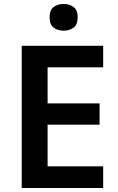

<svg xmlns="http://www.w3.org/2000/svg" viewBox="-20 -944 593 964"><path d="M498 0H89V-714H498V-606H219V-425H480V-318H219V-109H498ZM300 -924Q328 -924 349 -909Q370 -894 370 -857Q370 -820 349 -805Q328 -790 300 -790Q270 -790 249.5 -805Q229 -820 229 -857Q229 -894 249.5 -909Q270 -924 300 -924Z"/></svg>

Font: Noto Sans Thai Looped SemiBold
Style: Regular
Weight: 600
Designer: Sasikarn Vongin, Ben Mitchell
Foundry: The Fontpad Ltd
Version: Version 1.001; ttfautohint (v1.8.4.7-5d5b)